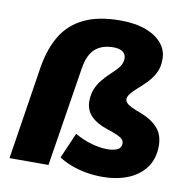

<svg xmlns="http://www.w3.org/2000/svg" viewBox="-81 -796 885 888"><g transform="rotate(10 361.5 -352.5)"><path d="M457 11Q418 11 380.5 4.5Q343 -2 310 -14.5Q277 -27 251 -44L303 -164Q344 -141 383.5 -130Q423 -119 456 -119Q484 -119 502.5 -127Q521 -135 522 -155Q523 -166 516 -174.5Q509 -183 492.5 -191Q476 -199 447 -208Q386 -228 360 -258.5Q334 -289 337 -332Q338 -359 347.5 -382Q357 -405 375 -427Q393 -449 419 -473Q439 -491 450.5 -507.5Q462 -524 463 -543Q464 -555 458 -565.5Q452 -576 438.5 -582Q425 -588 404 -588Q350 -588 318 -559.5Q286 -531 276 -466L202 0H19L88 -442Q103 -530 140.5 -591Q178 -652 245.5 -684Q313 -716 415 -716Q486 -716 536.5 -696.5Q587 -677 613 -643Q639 -609 636 -566Q636 -542 628 -521Q620 -500 605 -480Q590 -460 566 -438Q542 -417 529 -404Q516 -391 510.5 -382Q505 -373 504 -364Q504 -354 511.5 -345.5Q519 -337 535.5 -329Q552 -321 579 -311Q635 -290 663.5 -255.5Q692 -221 689 -164Q686 -107 655 -68Q624 -29 572.5 -9Q521 11 457 11Z"/></g></svg>

Font: Nunito Sans 10pt Black
Style: Italic
Weight: 900
Italic angle: -9°
Designer: Vernon Adams
Foundry: Vernon Adams
Version: Version 3.101;gftools[0.9.27]